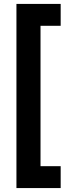

<svg xmlns="http://www.w3.org/2000/svg" viewBox="-20 -749 358 981"><path d="M290 -729V-617.2H187V100.1H290V211.9H64V-729Z"/></svg>

Font: Miedinger*
Style: Bold
Weight: 700
Version: Version 001.000